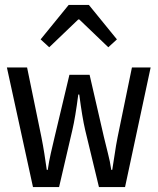

<svg xmlns="http://www.w3.org/2000/svg" viewBox="-20 -760 640 780"><path d="M114 0 8 -486H90L148 -204Q155 -169 160 -137Q165 -105 170 -70H174Q179 -105 186.5 -137.5Q194 -170 202 -204L262 -456H344L402 -204Q410 -169 418.5 -137Q427 -105 432 -70H436Q442 -105 446.5 -137Q451 -169 458 -204L516 -486H592L488 0H382L326 -232Q314 -283 302 -376H298Q286 -283 274 -232L220 0ZM180 -568 145 -600 259 -740H341L455 -600L420 -568L302 -681H298Z"/></svg>

Font: Source Code Pro
Style: Regular
Weight: 400
Monospace: yes
Designer: Paul D. Hunt, Teo Tuominen
Foundry: Adobe Systems Incorporated
Version: Version 2.030;PS 1.000;hotconv 16.6.51;makeotf.lib2.5.65220